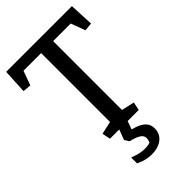

<svg xmlns="http://www.w3.org/2000/svg" viewBox="-276 -745 1051 1051"><g transform="rotate(-45 249.5 -219.0)"><path d="M203.6 -597.7H66.9L36.6 -514.6L-11.7 -519L-4.4 -660.6H504.4L511.2 -519L463.4 -514.6L432.6 -597.7H296.4V-64.5L371.1 -47.9L361.3 0H275.4L258.3 47.9Q278.8 53.2 295.9 60.1Q313 66.9 325.4 76.9Q337.9 86.9 345 100.8Q352.1 114.7 352.1 134.3Q352.1 153.8 344.5 170.2Q336.9 186.5 322.5 198.2Q308.1 210 287.4 216.6Q266.6 223.1 240.7 223.1Q221.2 223.1 204.6 219.7Q188 216.3 175.3 211.9Q160.6 206.5 147.9 200.2V154.8Q161.1 160.2 175.8 164.6Q188.5 168.5 204.1 171.4Q219.7 174.3 235.8 174.3Q245.6 174.3 253.2 173.3Q260.7 172.4 266.1 171.4Q272 169.9 276.4 168Q277.8 164.6 279.8 159.7Q280.8 155.8 282 150.4Q283.2 145 283.2 139.2Q283.2 120.1 264.4 107.9Q245.6 95.7 204.6 85.9L188 59.1L210.4 0H138.7L128.9 -47.9L203.6 -64.5Z"/></g></svg>

Font: Noticia Text
Style: Regular
Weight: 400
Designer: JM Sole
Foundry: JM Sole
Version: Version 1.003